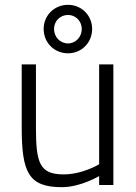

<svg xmlns="http://www.w3.org/2000/svg" viewBox="-20 -767 565 796"><path d="M204 -647C204 -679 229 -705 262 -705C294 -705 319 -679 319 -647C319 -614 294 -587 262 -587C229 -587 204 -614 204 -647ZM161 -647C161 -590 205 -546 262 -546C318 -546 362 -590 362 -647C362 -703 318 -747 262 -747C205 -747 161 -703 161 -647ZM450 0H391V-37C391 -37 314 9 237 9C98 9 70 -52 70 -239V-500H129V-240C129 -91 144 -44 244 -44C323 -44 391 -86 391 -86V-500H450Z"/></svg>

Font: RazerF5 Light
Style: Regular
Weight: 300
Foundry: Razer Inc.
Version: Version 2